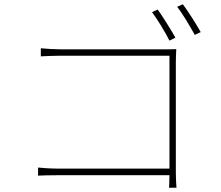

<svg xmlns="http://www.w3.org/2000/svg" viewBox="-20 -860 1040 903"><path d="M805 -683C783 -722 744 -784 722 -815L695 -803C719 -771 757 -709 777 -669ZM807 -567C807 -584 808 -608 809 -629C786 -628 768 -628 748 -628H267C237 -628 201 -630 172 -633V-595C191 -596 236 -598 268 -598H777V-67H256C218 -67 176 -70 159 -72V-34C180 -35 214 -36 257 -36H777C777 -6 775 23 775 23H810C810 23 807 -15 807 -52ZM813 -828C839 -796 873 -737 896 -696L924 -709C901 -750 863 -809 840 -840Z"/></svg>

Font: Noto Sans CJK JP Thin
Style: Regular
Weight: 250
Designer: Ryoko NISHIZUKA (kana & ideographs); Paul D. Hunt (Latin, Greek & Cyrillic); Wenlong ZHANG (bopomofo); Sandoll Communica
Foundry: Adobe Systems Incorporated
Version: Version 1.004;PS 1.004;hotconv 1.0.82;makeotf.lib2.5.63406